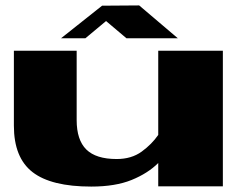

<svg xmlns="http://www.w3.org/2000/svg" viewBox="-20 -687 872 708"><path d="M371.1 -609.4 294.9 -545.9H205.1L356.4 -666L493.2 -667L635.7 -545.9H446.3ZM801.8 0H563.5V-85.9Q525.4 -47.9 465.3 -23.4Q405.3 1 316.4 1Q168.9 1 100.1 -52.2Q31.2 -105.5 31.2 -223.6V-500H262.7V-244.1Q262.7 -170.9 298.3 -135.7Q334 -100.6 410.2 -100.6Q464.8 -100.6 502.4 -127.9Q540 -155.3 563.5 -189.5V-500H801.8Z"/></svg>

Font: Polsku
Style: Regular
Weight: 400
Designer: Sebastien Sanfilippo
Version: Version 1.1